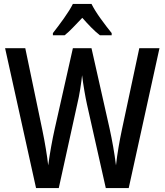

<svg xmlns="http://www.w3.org/2000/svg" viewBox="-20 -960 840 980"><path d="M794 -714 637 0H520L424 -427Q418 -454 411 -494.5Q404 -535 399 -576Q396 -547 389.5 -505.5Q383 -464 374 -427L280 0H164L6 -714H109L196 -297Q206 -249 214 -200.5Q222 -152 226 -116Q232 -161 241 -211Q250 -261 259 -301L352 -714H447L540 -301Q549 -260 557.5 -212Q566 -164 572 -116Q577 -161 585 -208Q593 -255 602 -297L691 -714ZM447 -940Q464 -906 494 -864.5Q524 -823 550 -791V-780H490Q468 -797 445.5 -820Q423 -843 400 -869Q375 -843 352.5 -819.5Q330 -796 310 -780H250V-791Q276 -824 306 -866Q336 -908 352 -940Z"/></svg>

Font: Noto Sans Hebrew Condensed Medium
Style: Regular
Weight: 500
Width: 3
Designer: Monotype Design Team
Foundry: Monotype Imaging Inc.
Version: Version 2.004; ttfautohint (v1.8.4.7-5d5b)